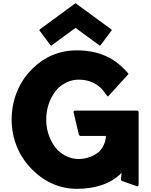

<svg xmlns="http://www.w3.org/2000/svg" viewBox="-20 -1163 948 1205"><path d="M850 -462 843 -469H448L441 -462L475 -317L482 -310H645C643 -272 628 -239 605 -214C572 -183 522 -165 473 -165C424 -165 379 -186 343 -220C299 -266 270 -335 270 -412C270 -491 299 -562 344 -609C379 -642 424 -663 473 -663C527 -663 574 -648 616 -608C627 -596 639 -581 650 -564L657 -557L664 -564L787 -699C779 -709 770 -719 761 -728L754 -735C684 -805 590 -847 462 -847C352 -847 257 -805 186 -734L185 -733L178 -726C100 -648 53 -536 53 -412C53 -290 101 -180 179 -102L180 -101L187 -94C259 -22 355 22 462 22C576 22 673 -8 741 -76L743 -78L739 -34L746 -27L843 7L850 0ZM233 -981 226 -974 294 -883 301 -876 454 -988 607 -876 614 -883 682 -974 675 -981 454 -1143Z"/></svg>

Font: Hussar Woodtype
Style: Blk
Weight: 900
Foundry: Cannot Into Space Fonts
Version: Version 1.07